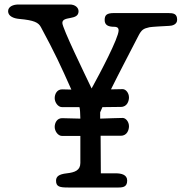

<svg xmlns="http://www.w3.org/2000/svg" viewBox="-20 -833 831 853"><path d="M257 -731C257 -764 329 -740 329 -783C329 -799 314 -813 290 -813H62C39 -813 16 -804 16 -783C16 -761 41 -751 65 -749C132 -743 151 -733 162 -712C226 -593 247 -547 297 -435C279 -435 263 -436 256 -436C233 -436 223 -415 223 -397C223 -379 237 -357 256 -357H333C336 -346 336 -332 337 -306C304 -307 269 -308 256 -308C233 -308 223 -287 223 -269C223 -251 237 -229 256 -229H337V-109C337 -76 312 -67 277 -63C240 -59 229 -48 229 -30C229 -3 246 0 283 0H507C530 0 545 -5 545 -31C545 -57 519 -63 494 -63H428C428 -114 427 -177 427 -230H517C546 -230 553 -258 553 -272C553 -292 539 -309 525 -309C502 -309 465 -307 425 -306V-334L435 -357C468 -357 499 -358 517 -358C546 -358 553 -386 553 -400C553 -420 539 -437 525 -437C512 -437 493 -436 473 -436C510 -511 555 -596 595 -674C609 -701 617 -706 644 -712C654 -714 709 -717 730 -718C743 -718 767 -723 767 -745C767 -772 751 -775 727 -775H487C454 -775 445 -766 445 -744C445 -722 460 -714 487 -714C495 -714 507 -713 507 -698C507 -664 424 -507 387 -440C357 -503 257 -708 257 -731Z"/></svg>

Font: Life Savers
Style: ExtraBold
Weight: 800
Designer: Pablo Impallari, Rodrigo Fuenzalida, Brenda Gallo
Foundry: Pablo Impallari, Rodrigo Fuenzalida, Brenda Gallo
Version: Version 3.000